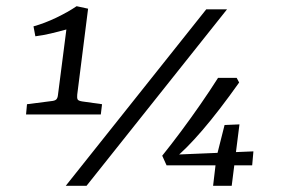

<svg xmlns="http://www.w3.org/2000/svg" viewBox="-20 -599 924 619"><path d="M229 -294Q228 -284 230 -279Q232 -274 245 -272L309 -263L305 -230H64L67 -263L145 -273Q157 -274 161.5 -278.5Q166 -283 167 -294L194 -504Q169 -497 143.5 -491Q118 -485 94 -482L88 -514Q124 -524 161.5 -542Q199 -560 227 -579L264 -571ZM192 0 645 -569H712L259 0ZM503 -97Q532 -133 564 -176Q596 -219 626.5 -263Q657 -307 683 -348H743L751 -333Q685 -240 632 -178.5Q579 -117 540 -86L533 -100L797 -111L793 -66H517ZM678 -93 704 -196 752 -198 727 0H667Z"/></svg>

Font: Rasa
Style: Italic
Weight: 400
Italic angle: -7.10001°
Designer: Anna Giedrys (Yrsa+Rasa design), David Brezina (Yrsa art-direction, Rasa art-direction, design)
Foundry: Rosetta Type Foundry
Version: Version 2.004